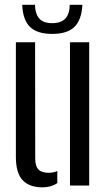

<svg xmlns="http://www.w3.org/2000/svg" viewBox="-20 -777 450 804"><path d="M46.5 -120V-600H127L127.5 -113.5Q127.5 -81.5 140.8 -67.5Q154 -53.5 184 -53.5Q205 -53.5 220 -61V-10Q193.5 7.5 158 7.5Q103 7.5 74.8 -22.5Q46.5 -52.5 46.5 -120ZM273 0V-600H353.5V0ZM199 -635Q135 -635 105.2 -664.8Q75.5 -694.5 73 -757H126.5Q127 -721 143.5 -700.5Q160 -680 199 -680Q271.5 -680 272 -757H325Q322 -695 292.2 -665Q262.5 -635 199 -635Z"/></svg>

Font: Big Shoulders Stencil Text
Style: Regular
Weight: 400
Designer: Patric King
Foundry: XO Type Co
Version: Version 1.000